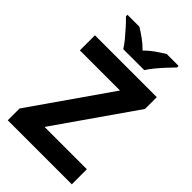

<svg xmlns="http://www.w3.org/2000/svg" viewBox="-274 -1030 1126 1126"><g transform="rotate(45 289.5 -467.0)"><path d="M555 0H24V-98L366 -589H33V-714H546V-616L204 -125H555ZM208 -774Q194 -797 171.5 -824Q149 -851 125.5 -877Q102 -903 83 -921V-934H182Q208 -918 238 -896.5Q268 -875 294 -848Q320 -875 351 -896.5Q382 -918 408 -934H507V-921Q489 -903 465 -877Q441 -851 418.5 -824Q396 -797 382 -774Z"/></g></svg>

Font: Noto Sans Telugu
Style: Regular
Weight: 400
Designer: Jelle Bosma - Monotype Design Team
Foundry: Monotype Imaging Inc.
Version: Version 2.003